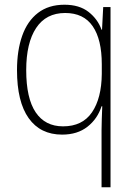

<svg xmlns="http://www.w3.org/2000/svg" viewBox="-20 -559 571 813"><path d="M410 -8Q410 -26 411 -55.5Q412 -85 413 -109H410Q393 -56 350.5 -22.5Q308 11 243 11Q151 11 101.5 -58.5Q52 -128 52 -262Q52 -345 74 -407.5Q96 -470 141 -504.5Q186 -539 253 -539Q316 -539 355 -508.5Q394 -478 410 -433H412L417 -529H448V234H410ZM247 -24Q329 -24 369.5 -83.5Q410 -143 411 -246V-287Q411 -392 372.5 -448Q334 -504 256 -504Q175 -504 133 -440.5Q91 -377 91 -262Q91 -143 131 -83.5Q171 -24 247 -24Z"/></svg>

Font: Noto Sans Arabic UI SmCn XLt
Style: Regular
Weight: 200
Width: 4
Designer: Monotype Design Team, Nadine Chahine and Nizar Qandah
Foundry: Monotype Imaging Inc.
Version: Version 2.010; ttfautohint (v1.8.4.7-5d5b)